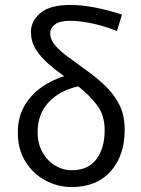

<svg xmlns="http://www.w3.org/2000/svg" viewBox="-20 -744 571 776"><path d="M269 12Q214 12 164 -14.5Q114 -41 83 -90.5Q52 -140 52 -209Q52 -268 77 -313Q102 -358 144.5 -389Q187 -420 239 -436Q204 -461 173.5 -488Q143 -515 124 -546Q105 -577 105 -615Q105 -659 143.5 -691.5Q182 -724 264 -724Q353 -724 473 -685L453 -619Q391 -642 344.5 -651Q298 -660 263 -660Q221 -660 202 -645Q183 -630 183 -610Q183 -584 203 -560.5Q223 -537 256.5 -513Q290 -489 329 -460Q371 -430 406 -396.5Q441 -363 462.5 -320.5Q484 -278 484 -219Q484 -116 427.5 -52Q371 12 269 12ZM132 -211Q132 -164 151.5 -129Q171 -94 202.5 -75Q234 -56 270 -56Q336 -56 369.5 -100.5Q403 -145 403 -218Q403 -279 371.5 -320Q340 -361 296 -395Q220 -378 176 -330Q132 -282 132 -211Z"/></svg>

Font: .
Style: 
Weight: 400
Designer: Paul D. Hunt, Dalton Maag
Foundry: Dalton Maag Ltd
Version: Version 1.200